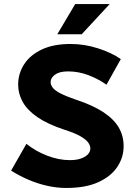

<svg xmlns="http://www.w3.org/2000/svg" viewBox="-20 -920 678 952"><path d="M35 -74 111 -207Q155 -171 213 -148.5Q271 -126 326 -126Q359 -126 381.5 -134Q404 -142 416 -155Q428 -168 428 -184Q428 -198 417.5 -213Q407 -228 379.5 -244Q352 -260 299 -277Q217 -304 166.5 -338.5Q116 -373 93 -414Q70 -455 70 -500Q70 -555 99.5 -601Q129 -647 187 -674.5Q245 -702 330 -702Q398 -702 465.5 -680.5Q533 -659 579 -627L508 -500Q467 -529 418 -547.5Q369 -566 317 -566Q275 -566 253 -550Q231 -534 231 -513Q231 -498 242.5 -484Q254 -470 281.5 -456Q309 -442 356 -426Q441 -398 493 -363.5Q545 -329 569 -287.5Q593 -246 593 -195Q593 -140 562 -93Q531 -46 468 -17Q405 12 309 12Q262 12 215 1.5Q168 -9 123 -28Q78 -47 35 -74ZM264 -750 353 -900H524L385 -750Z"/></svg>

Font: Radio Canada
Style: Regular
Weight: 400
Designer: Charles Daoud, Etienne Aubert Bonn, Alexandre Saumier Demers, Jacques Le Bailly
Foundry: Radio-Canada
Version: Version 2.104;gftools[0.9.28.dev5+ged2979d]